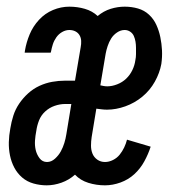

<svg xmlns="http://www.w3.org/2000/svg" viewBox="-20 -548 540 576"><path d="M120 8Q100 8 80.5 2.5Q61 -3 46.5 -15.5Q32 -28 23 -45Q14 -62 10 -81.5Q6 -101 6.5 -121.5Q7 -142 11 -163Q14 -182 20 -201Q26 -220 37.5 -237Q49 -254 64.5 -268Q80 -282 98.5 -290.5Q117 -299 136.5 -302.5Q156 -306 175 -306H205L222 -406Q224 -416 223.5 -425.5Q223 -435 218.5 -442.5Q214 -450 206 -454Q198 -458 188 -458Q177 -458 166.5 -452Q156 -446 149 -436Q142 -426 138.5 -415Q135 -404 133 -393L132 -390H54L55 -397Q59 -421 69 -445Q79 -469 97 -488.5Q115 -508 139 -518Q163 -528 188 -528Q212 -528 234.5 -521.5Q257 -515 273 -500Q291 -515 312 -521.5Q333 -528 354 -528Q375 -528 394 -522.5Q413 -517 427 -504Q441 -491 449 -473.5Q457 -456 461 -436.5Q465 -417 466 -397Q467 -377 464 -356Q459 -329 444.5 -303Q430 -277 407 -258Q384 -239 356 -229Q328 -219 301 -219Q293 -219 285 -220Q277 -221 269 -222L255 -137Q253 -124 253 -111Q253 -98 257.5 -87Q262 -76 272 -69Q282 -62 295 -62Q307 -62 319 -68Q331 -74 339 -84Q347 -94 352.5 -105.5Q358 -117 361 -129L432 -108Q425 -86 413 -64Q401 -42 383 -25.5Q365 -9 341.5 -0.5Q318 8 295 8Q269 8 245 0.5Q221 -7 205 -24Q187 -8 164.5 0Q142 8 120 8ZM302 -289Q316 -289 331.5 -295Q347 -301 358.5 -312Q370 -323 377 -337.5Q384 -352 386 -367Q388 -376 388 -385.5Q388 -395 388 -404.5Q388 -414 386.5 -423Q385 -432 381.5 -440Q378 -448 370.5 -453Q363 -458 354 -458Q342 -458 331 -450.5Q320 -443 313.5 -432.5Q307 -422 303 -410Q299 -398 297 -387L281 -292Q286 -291 291 -290Q296 -289 302 -289ZM121 -62Q134 -62 145 -72Q156 -82 162.5 -94Q169 -106 173 -119Q177 -132 179 -145L194 -236H175Q160 -236 144 -230.5Q128 -225 115.5 -213.5Q103 -202 97 -186.5Q91 -171 89 -156Q86 -141 85 -126.5Q84 -112 87 -98.5Q90 -85 98.5 -73.5Q107 -62 121 -62Z"/></svg>

Font: Iosevka Curly
Style: Italic
Weight: 400
Italic angle: -9°
Monospace: yes
Designer: Belleve Invis
Foundry: Belleve Invis
Version: Version 22.1.2; ttfautohint (v1.8.4)